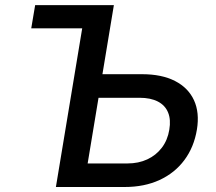

<svg xmlns="http://www.w3.org/2000/svg" viewBox="-20 -748 862 768"><path d="M105 -634.8 120.6 -727.5H355.5L340.3 -634.8ZM355.5 -451.2H548.3Q627 -451.2 679.9 -424.1Q732.9 -397 755.9 -347.2Q778.8 -297.4 767.6 -229.5Q755.9 -159.2 717.5 -107.7Q679.2 -56.2 618.4 -28.1Q557.6 0 478.5 0H203.6L324.2 -727.5H435.5L330.6 -94.2H489.7Q534.2 -94.2 569.3 -110.6Q604.5 -127 627.4 -157.2Q650.4 -187.5 657.2 -229Q664.1 -269.5 652.3 -298.1Q640.6 -326.7 611.6 -341.8Q582.5 -356.9 538.1 -356.9H340.3Z"/></svg>

Font: Inter Medium
Style: Italic
Weight: 500
Italic angle: -9.3988°
Designer: Rasmus Andersson
Foundry: rsms
Version: Version 4.001;git-66647c0bb